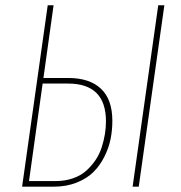

<svg xmlns="http://www.w3.org/2000/svg" viewBox="-20 -701 678 721"><path d="M235.8 -408.2Q316.4 -408.2 359.1 -367.9Q401.9 -327.6 401.9 -247.1Q401.9 -212.4 395.3 -179.2Q388.7 -146 372.1 -112.8Q355.5 -79.6 331.1 -55.2Q306.6 -30.8 268.1 -15.4Q229.5 0 181.2 0H63L159.2 -681.2H181.2L143.1 -408.2ZM574.2 -681.2H597.2L501 0H478ZM188 -21Q223.6 -21 253.4 -31.2Q283.2 -41.5 303.2 -59.3Q323.2 -77.1 338.4 -99.4Q353.5 -121.6 361.8 -147.5Q370.1 -173.3 374 -197.5Q377.9 -221.7 377.9 -245.1Q377.9 -387.2 235.8 -387.2H140.1L88.9 -21Z"/></svg>

Font: Fira Sans Compressed Thin
Style: Italic
Weight: 100
Width: 3
Italic angle: -8°
Designer: Carrois Corporate & Edenspiekermann AG
Foundry: Carrois Corporate GbR & Edenspiekermann AG
Version: Version 4.203;PS 004.203;hotconv 1.0.88;makeotf.lib2.5.64775